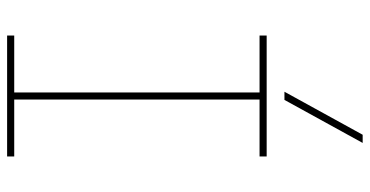

<svg xmlns="http://www.w3.org/2000/svg" viewBox="-270 -770 1040 540"><g transform="rotate(90 250.0 -500.0)"><path d="M80 0V-20H240V-710H80V-730H420V-710H260V-20H420V0ZM261 -780H238L359 -1000H382Z"/></g></svg>

Font: M PLUS Code Latin Thin
Style: Regular
Weight: 250
Designer: Coji Morishita
Foundry: UNDERFOREST DESIGN
Version: Version 1.002; ttfautohint (v1.8.3)